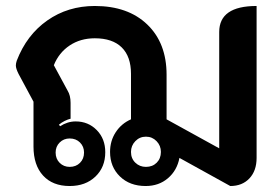

<svg xmlns="http://www.w3.org/2000/svg" viewBox="-20 -613 931 642"><path d="M92 -123V-273L42 -366Q33 -384 33 -394Q33 -401 36 -410Q69 -496 138 -544.5Q207 -593 297 -593Q408 -593 472.5 -531Q537 -469 537 -363V-214L713 -117V-506Q713 -593 838 -593V-85Q838 -42 814 -16.5Q790 9 750 9L580 -85Q572 -43 541.5 -17Q511 9 467 9Q414 9 381 -23Q348 -55 348 -105Q348 -142 367 -171Q386 -200 418 -214V-366Q418 -424 387 -454.5Q356 -485 297 -485Q249 -485 213 -461Q177 -437 160 -395L206 -310Q216 -294 216 -269V-216Q207 -214 196 -208.5Q185 -203 177 -196L181 -191Q206 -207 233 -207Q275 -207 303.5 -178Q332 -149 332 -104Q332 -54 299 -22.5Q266 9 213 9Q156 9 124 -26Q92 -61 92 -123ZM518 -105Q518 -126 503.5 -141Q489 -156 468 -156Q447 -156 432.5 -141Q418 -126 418 -105Q418 -83 432.5 -69Q447 -55 468 -55Q490 -55 504 -69Q518 -83 518 -105ZM261 -103Q261 -123 247.5 -136.5Q234 -150 213 -150Q193 -150 179.5 -136.5Q166 -123 166 -103Q166 -82 179.5 -68.5Q193 -55 213 -55Q234 -55 247.5 -68.5Q261 -82 261 -103Z"/></svg>

Font: K2D
Style: Bold
Weight: 700
Designer: Katatrad Aksorn Co.,Ltd.
Foundry: Cadson Demak Co.,Ltd.
Version: Version 1.000; ttfautohint (v1.6)